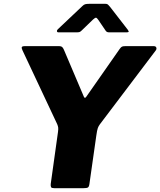

<svg xmlns="http://www.w3.org/2000/svg" viewBox="-20 -983 837 1003"><path d="M782 -742Q794 -742 796.5 -734.5Q799 -727 794 -720L502 -334Q495 -325 491 -314Q487 -303 483 -274L447 -21Q445 -7 439 -3.5Q433 0 417 0H263Q250 0 247 -5Q244 -10 245 -22L283 -294Q285 -309 284 -316.5Q283 -324 279 -334L97 -721Q92 -732 94 -737Q96 -742 111 -742H288Q301 -742 306.5 -735.5Q312 -729 316 -718L418 -478Q423 -466 431 -478L605 -727Q612 -737 617.5 -739.5Q623 -742 636 -742H782ZM529 -827 493 -880Q486 -890 481.5 -890.5Q477 -891 466 -881L407 -824Q400 -817 395 -815.5Q390 -814 380 -814H286Q278 -814 277.5 -820Q277 -826 283 -831L411 -952Q418 -959 425.5 -961Q433 -963 446 -963H531Q541 -963 546 -957Q551 -951 555 -947L648 -827Q654 -818 651.5 -816Q649 -814 639 -814H550Q542 -814 537.5 -817Q533 -820 529 -827Z"/></svg>

Font: Libre Franklin ExtraBold
Style: Italic
Weight: 800
Italic angle: -8°
Designer: Pablo Impallari, Rodrigo Fuenzalida, Nhung Nguyen
Foundry: Impallari Type
Version: Version 3.000